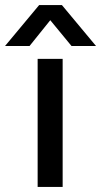

<svg xmlns="http://www.w3.org/2000/svg" viewBox="-76 -740 400 760"><path d="M41 -558H-56L79 -720H169L304 -558H207L123 -660ZM172 0H73V-507H172Z"/></svg>

Font: Hind Mysuru Medium
Style: Regular
Weight: 500
Designer: Manushi Parikh, Hitesh Malaviya
Foundry: Indian Type Foundry
Version: Version 0.703;PS 1.0;hotconv 1.0.86;makeotf.lib2.5.63406